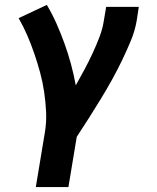

<svg xmlns="http://www.w3.org/2000/svg" viewBox="-20 -558 640 783"><path d="M126 205 163 -18Q170 -60 168 -101.5Q166 -143 160 -183.5Q154 -224 143.5 -262.5Q133 -301 120 -339Q107 -377 91.5 -413Q76 -449 56 -484L171 -538Q193 -501 210.5 -461.5Q228 -422 243 -380.5Q258 -339 269.5 -296.5Q281 -254 289 -210Q307 -242 324.5 -274.5Q342 -307 357.5 -340.5Q373 -374 386 -408Q399 -442 404 -477L413 -530H546L538 -477Q531 -434 514 -393Q497 -352 477.5 -311.5Q458 -271 436 -231.5Q414 -192 390.5 -153.5Q367 -115 342.5 -76.5Q318 -38 293 0L259 205Z"/></svg>

Font: Iosevka Slab XBdEx
Style: Italic
Weight: 800
Width: 7
Italic angle: -9°
Monospace: yes
Designer: Belleve Invis
Foundry: Belleve Invis
Version: Version 11.1.1; ttfautohint (v1.8.3)